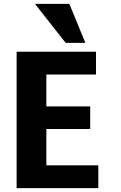

<svg xmlns="http://www.w3.org/2000/svg" viewBox="-20 -966 624 994"><path d="M489 8H66V-698H477V-580H220V-415H447V-298H220V-110H489ZM422 -744H320L161 -946H339Z"/></svg>

Font: Repo
Style: Bold
Weight: 700
Designer: Stefan Peev
Foundry: Context Ltd
Version: Version 001.000